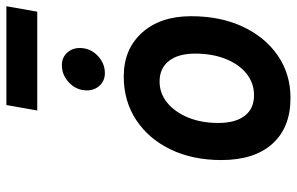

<svg xmlns="http://www.w3.org/2000/svg" viewBox="-188 -752 952 616"><g transform="rotate(-90 288.0 -444.0)"><path d="M281.5 12Q187 12 134.8 -46Q82.5 -104 82.5 -209.5Q82.5 -302 116.5 -372.5Q150.5 -443 211 -483Q271.5 -523 350.5 -523Q438.5 -523 491.2 -464.2Q544 -405.5 544 -307Q544 -213 510.5 -141.2Q477 -69.5 417.8 -28.8Q358.5 12 281.5 12ZM290.5 -105Q329.5 -105 359.8 -129.2Q390 -153.5 407 -196.2Q424 -239 424 -294Q424 -348 400.5 -378Q377 -408 334.5 -408Q296.5 -408 266.5 -383.5Q236.5 -359 219 -316.5Q201.5 -274 201.5 -220Q201.5 -164.5 224.5 -134.8Q247.5 -105 290.5 -105ZM361.5 -583.5Q337 -583.5 321.5 -600.2Q306 -617 306 -641Q306 -674.5 330.5 -698Q355 -721.5 386.5 -721.5Q411.5 -721.5 426.8 -704.8Q442 -688 442 -664Q442 -630.5 417.5 -607Q393 -583.5 361.5 -583.5ZM241.5 -800.5 259 -899.5H576L558.5 -800.5Z"/></g></svg>

Font: Overpass
Style: Bold Italic
Weight: 700
Italic angle: -10°
Designer: Delve Withrington, Dave Bailey, Thomas Jockin
Foundry: Delve Fonts LLC
Version: Version 4.000; ttfautohint (v1.8.3)